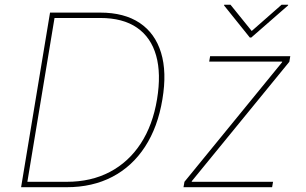

<svg xmlns="http://www.w3.org/2000/svg" viewBox="-20 -780 1276 800"><path d="M258.3 0H79.6L83.5 -22.5H258.3Q359.4 -22.5 437.5 -63.5Q515.6 -104.5 566.2 -181.6Q616.7 -258.8 634.3 -366.2Q651.9 -472.7 630.6 -548.3Q609.4 -624 550.8 -664.6Q492.2 -705.1 397.5 -705.1H196.3L200.2 -727.5H397.5Q498 -727.5 562.3 -684.3Q626.5 -641.1 651.1 -560.3Q675.8 -479.5 656.7 -366.2Q637.7 -250.5 584.2 -168.5Q530.8 -86.4 448 -43.2Q365.2 0 258.3 0ZM210.9 -727.5 90.3 0H67.9L188.5 -727.5ZM744.6 0 748.5 -22.5 1155.3 -520.5 1155.8 -523.4H851.6L855.5 -545.9H1189.5L1185.5 -522.5L779.3 -25.4L778.8 -22.5H1117.7L1113.8 0ZM940.4 -760.3 1028.8 -650.9 1153.3 -760.3H1180.7L1180.2 -757.3L1026.9 -623.5H1021L913.6 -757.3L914.1 -760.3Z"/></svg>

Font: Inter Thin
Style: Italic
Weight: 250
Italic angle: -9.3988°
Designer: Rasmus Andersson
Foundry: rsms
Version: Version 4.001;git-66647c0bb